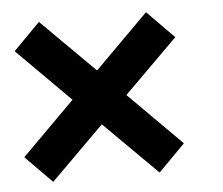

<svg xmlns="http://www.w3.org/2000/svg" viewBox="-41 -658 661 568"><g transform="rotate(-5 289.0 -374.0)"><path d="M94 -611 15 -531 173 -373 16 -216 95 -136 253 -293 411 -136 490 -216 333 -373 492 -531 412 -612 253 -453Z"/></g></svg>

Font: Cheyenne Sans
Style: Bold Italic
Weight: 700
Italic angle: -8.13011°
Designer: The Public Sans project authors (U.S. Web Design System), Libre Franklin designed by Pablo Impallari and Rodrigo Fuenzal
Foundry: The Cheyenne Sans Project Authors
Version: Version 2.007